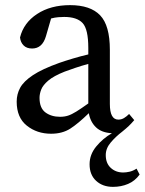

<svg xmlns="http://www.w3.org/2000/svg" viewBox="-20 -508 564 748"><path d="M329 132Q329 94 355 62.5Q381 31 416 11Q376 9 354 -12Q332 -33 326 -67Q285 -27 254 -7Q223 13 179 13Q124 13 84.5 -18.5Q45 -50 45 -112Q45 -141 58.5 -166Q72 -191 108 -215Q144 -239 211 -263Q234 -271 264 -280Q294 -289 324 -296V-321Q324 -394 302 -418Q280 -442 230 -442Q220 -442 207 -441Q194 -440 179 -436L159 -367Q145 -319 105 -319Q84 -319 72 -331Q60 -343 58 -362Q72 -419 124.5 -453.5Q177 -488 253 -488Q332 -488 370 -448.5Q408 -409 408 -314V-103Q408 -42 441 -42Q453 -42 463 -48Q473 -54 483 -64L503 -40Q491 -26 481.5 -17Q472 -8 456 5Q431 24 411.5 47Q392 70 392 96Q392 128 411.5 146Q431 164 460 164Q471 164 484.5 161Q498 158 512 149L524 172Q506 197 479 208.5Q452 220 420 220Q380 220 354.5 196.5Q329 173 329 132ZM134 -127Q134 -87 157 -70Q180 -53 214 -53Q231 -53 245 -57.5Q259 -62 277.5 -73.5Q296 -85 324 -105V-259Q298 -252 273 -243.5Q248 -235 232 -229Q189 -212 168 -194Q147 -176 140.5 -159Q134 -142 134 -127Z"/></svg>

Font: Source Serif Pro
Style: Regular
Weight: 400
Designer: Frank Grießhammer
Foundry: Adobe Systems Incorporated
Version: Version 3.001;hotconv 1.0.111;makeotfexe 2.5.65597